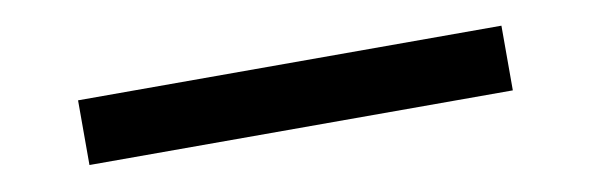

<svg xmlns="http://www.w3.org/2000/svg" viewBox="-25 -501 915 297"><g transform="rotate(-10 432.0 -353.0)"><path d="M99.6 -404.3H764.6V-302.7H99.6Z"/></g></svg>

Font: Pretendard GOV SemiBold
Style: Regular
Weight: 600
Designer: Base glyphs from Inter by Rasmus Andersson; Hangeul glyphs from Noto Sans CJK(Source Han Sans) by Jang Soo-young and Kan
Foundry: Kil Hyung-jin
Version: Version 1.309